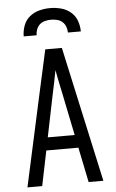

<svg xmlns="http://www.w3.org/2000/svg" viewBox="-62 -997 625 1038"><g transform="rotate(-5 250.0 -477.5)"><path d="M44 0 151 -490 205 -735H295L456 0H376L337 -190H163L124 0ZM177 -260H323L276 -490Q269 -522 262.5 -554Q256 -586 250 -618Q244 -586 237.5 -554Q231 -522 224 -490ZM95 -815Q95 -845 105.5 -873.5Q116 -902 139 -921Q162 -940 191 -947.5Q220 -955 250 -955Q280 -955 309 -947.5Q338 -940 361 -921Q384 -902 394.5 -873.5Q405 -845 405 -815H335Q335 -831 329 -847Q323 -863 311 -873.5Q299 -884 282.5 -888Q266 -892 250 -892Q234 -892 217.5 -888Q201 -884 189 -873.5Q177 -863 171 -847Q165 -831 165 -815Z"/></g></svg>

Font: Moesevka
Style: Regular
Weight: 400
Monospace: yes
Designer: Belleve Invis
Foundry: Belleve Invis
Version: Version 32.5.0; ttfautohint (v1.8.4)